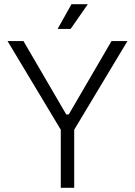

<svg xmlns="http://www.w3.org/2000/svg" viewBox="-20 -896 644 916"><path d="M270 0H334V-277L588 -700H512L308 -350H296L92 -700H16L270 -277ZM255 -758H317L399 -876H321Z"/></svg>

Font: Meta Space Light
Style: Regular
Weight: 300
Designer: Meta Pool / Florian Karsten
Foundry: Meta Pool / Florian Karsten
Version: Version 2.000;Glyphs 3.1.1 (3137)